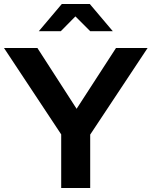

<svg xmlns="http://www.w3.org/2000/svg" viewBox="-26 -940 758 960"><path d="M280 0V-268L-6 -700H161L357 -396L554 -700H712L425 -267V0ZM425 -784 351 -858 278 -784H168L283 -920H423L538 -784Z"/></svg>

Font: Red Hat Display ExtraBold
Style: Regular
Weight: 800
Designer: Pentagram, MCKL
Foundry: Pentagram, MCKL
Version: Version 1.023